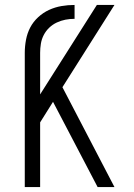

<svg xmlns="http://www.w3.org/2000/svg" viewBox="-20 -755 540 775"><path d="M80 0H142V-261L194 -344L374 0H442L232 -403L442 -735H371L142 -374V-542Q142 -560 145 -578.5Q148 -597 156.5 -613.5Q165 -630 178.5 -643Q192 -656 209 -664Q226 -672 244 -675.5Q262 -679 281 -679V-735Q254 -735 228 -730.5Q202 -726 178 -715Q154 -704 134 -685.5Q114 -667 102 -644Q90 -621 85 -594.5Q80 -568 80 -542Z"/></svg>

Font: Iosevka SS09 Light
Style: Regular
Weight: 300
Monospace: yes
Designer: Belleve Invis
Foundry: Belleve Invis
Version: Version 5.2.1; ttfautohint (v1.8.3)